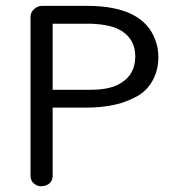

<svg xmlns="http://www.w3.org/2000/svg" viewBox="-20 -648 600 668"><path d="M163.2 -273.6V-37.9Q163.2 -10.3 137.9 -2.3Q131 0 120.7 0Q110.3 0 98.3 -9.2Q86.2 -18.4 86.2 -37.9V-588.5Q86.2 -611.5 110.3 -624.1Q117.2 -627.6 126.4 -627.6H282.8Q478.2 -627.6 520.7 -508Q531 -480.5 531 -449.4Q531 -418.4 521.8 -392Q512.6 -365.5 495.4 -344.8Q478.2 -324.1 454 -311.5Q429.9 -298.9 402.3 -289.7Q348.3 -273.6 279.3 -273.6ZM293.1 -335.6Q367.8 -335.6 403.4 -360.9Q450.6 -390.8 450.6 -451.7Q450.6 -510.3 403.4 -540.2Q367.8 -563.2 294.3 -565.5H163.2V-335.6Z"/></svg>

Font: Mallanna
Style: Regular
Weight: 400
Designer: Purushoth Kumar Guthula
Foundry: Andhrapradesh Society for Knowledge Networks
Version: Version 1.0.4; ttfautohint (vUNKNOWN) -l 7 -r 28 -G 50 -x 13